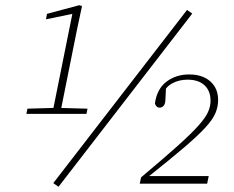

<svg xmlns="http://www.w3.org/2000/svg" viewBox="-20 -703 894 735"><path d="M81 -267 85 -287 190 -290H206L315 -287L311 -267ZM180 -267 260 -665 272 -653 156 -629 160 -650 283 -683 294 -680 274 -586 210 -267ZM204 12 184 -2 696 -665 716 -651ZM515 0 520 -24Q607 -97 660 -144.5Q713 -192 740 -222.5Q767 -253 776.5 -274.5Q786 -296 786 -317Q786 -355 763 -376.5Q740 -398 698 -398Q666 -398 640.5 -384.5Q615 -371 604 -345L616 -378L613 -318Q612 -304 606 -297.5Q600 -291 591 -291Q584 -291 579.5 -295.5Q575 -300 573 -307Q581 -363 617.5 -390.5Q654 -418 704 -418Q755 -418 785 -391.5Q815 -365 815 -320Q815 -294 804.5 -269.5Q794 -245 766 -214.5Q738 -184 686 -139.5Q634 -95 551 -29H550H779L773 0Z"/></svg>

Font: Source Serif 4 ExtraLight
Style: Italic
Weight: 250
Italic angle: -12°
Designer: Frank Grießhammer
Foundry: Adobe Systems Incorporated
Version: Version 4.004;hotconv 1.0.116;makeotfexe 2.5.65601